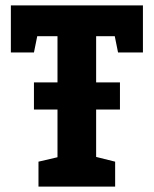

<svg xmlns="http://www.w3.org/2000/svg" viewBox="-20 -687 566 707"><path d="M334 0H191.7V-553.7H20V-667H506.3V-553.7H334ZM324 0 297.3 -118.3 404 -91.7V0ZM20 -493.7V-667H140L105 -493.7ZM506.3 -493.7H414.7L379.7 -667H506.3ZM121.7 0V-91.7L221.7 -115L201.7 0ZM105 -283.7V-383.7H421.7V-283.7Z"/></svg>

Font: Epunda Slab Light
Style: Regular
Weight: 300
Designer: Simon Atzbach
Foundry: typofactur
Version: Version 1.102